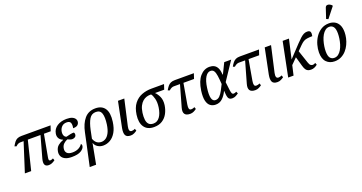

<svg xmlns="http://www.w3.org/2000/svg" viewBox="-47 -1699 5336 2829"><g transform="rotate(-20 2621.0 -285.0)"><path d="M68 0 213 -453H162Q145 -453 126.5 -445Q108 -437 89 -417L60 -427Q80 -463 99 -487.5Q118 -512 144 -524Q170 -536 211 -536H666L638 -453H532L469 -109Q462 -74 468 -63Q474 -52 488 -52Q507 -52 532 -66L544 -34Q515 -12 490.5 -3Q466 6 442 6Q351 6 384 -116L478 -453H279L167 0Z M803 10Q738 10 698.5 -10Q659 -30 644 -63Q629 -96 636 -136Q646 -195 684 -225.5Q722 -256 765 -270L766 -275Q727 -289 708 -321Q689 -353 697 -396Q709 -466 769.5 -505.5Q830 -545 918 -545Q973 -545 1005.5 -530.5Q1038 -516 1051.5 -492.5Q1065 -469 1060 -444Q1055 -416 1033.5 -399Q1012 -382 964 -382Q975 -435 962.5 -465.5Q950 -496 902 -496Q854 -496 825.5 -467.5Q797 -439 789 -397Q782 -358 793.5 -331.5Q805 -305 830 -298Q863 -308 896.5 -314Q930 -320 951 -319Q958 -312 960.5 -301.5Q963 -291 961 -280Q958 -258 939.5 -246.5Q921 -235 897 -235Q884 -235 865.5 -241.5Q847 -248 827 -257Q795 -245 767 -219Q739 -193 732 -150Q724 -105 749 -77.5Q774 -50 835 -50Q941 -50 993 -126Q998 -121 1002 -111Q1006 -101 1003 -87Q996 -49 947.5 -19.5Q899 10 803 10Z M1107 -267Q1133 -394 1197 -470Q1261 -546 1370 -546Q1471 -546 1517.5 -477.5Q1564 -409 1545 -272Q1532 -176 1495.5 -113.5Q1459 -51 1407 -20.5Q1355 10 1295 10Q1250 10 1211.5 -14Q1173 -38 1160 -79H1158L1098 239H998L1070 -93ZM1290 -50Q1324 -50 1356 -70Q1388 -90 1413 -137Q1438 -184 1450 -265Q1465 -375 1446 -434Q1427 -493 1359 -493Q1291 -493 1255.5 -434.5Q1220 -376 1197 -268L1171 -141Q1190 -92 1219.5 -71Q1249 -50 1290 -50Z M1727 9Q1665 9 1646.5 -27.5Q1628 -64 1642 -138L1723 -536H1822L1731 -134Q1722 -93 1729.5 -71Q1737 -49 1763 -49Q1779 -49 1790 -52.5Q1801 -56 1815 -63L1827 -31Q1809 -17 1783 -4Q1757 9 1727 9Z M2093 10Q1989 10 1941 -59Q1893 -128 1910 -249Q1925 -356 1974.5 -419Q2024 -482 2095 -509Q2166 -536 2247 -536H2445L2419 -457H2275Q2309 -425 2333 -371.5Q2357 -318 2347 -241Q2337 -172 2306.5 -115Q2276 -58 2223 -24Q2170 10 2093 10ZM2102 -42Q2162 -42 2201 -95Q2240 -148 2253 -240Q2264 -318 2249 -375.5Q2234 -433 2213 -457H2194Q2168 -457 2138.5 -447.5Q2109 -438 2081 -414.5Q2053 -391 2032 -350Q2011 -309 2002 -246Q1994 -186 1999.5 -139.5Q2005 -93 2029.5 -67.5Q2054 -42 2102 -42Z M2660 9Q2534 9 2571 -121L2666 -455H2567Q2551 -455 2532 -446.5Q2513 -438 2493 -419L2464 -429Q2484 -465 2503.5 -488.5Q2523 -512 2548.5 -524Q2574 -536 2615 -536H2913L2886 -455H2720L2664 -134Q2657 -93 2663.5 -71Q2670 -49 2696 -49Q2712 -49 2723 -52.5Q2734 -56 2749 -63L2760 -31Q2742 -17 2716 -4Q2690 9 2660 9Z M3060 10Q3010 10 2975 -17Q2940 -44 2926.5 -102.5Q2913 -161 2926 -257Q2947 -402 3010 -474Q3073 -546 3159 -546Q3199 -546 3230.5 -530Q3262 -514 3281 -476Q3300 -438 3303 -372H3309L3389 -536H3498L3308 -251Q3317 -165 3323 -122.5Q3329 -80 3337.5 -66Q3346 -52 3363 -52Q3373 -52 3384.5 -56.5Q3396 -61 3406 -66L3420 -34Q3404 -22 3377.5 -8Q3351 6 3321 6Q3274 6 3260 -26.5Q3246 -59 3243 -138H3241Q3213 -77 3168.5 -33.5Q3124 10 3060 10ZM3079 -54Q3117 -54 3145 -82.5Q3173 -111 3196.5 -155.5Q3220 -200 3243 -246Q3238 -324 3230.5 -377Q3223 -430 3205.5 -457Q3188 -484 3152 -484Q3107 -484 3072 -429Q3037 -374 3022 -266Q2992 -54 3079 -54Z M3681 9Q3555 9 3592 -121L3687 -455H3588Q3572 -455 3553 -446.5Q3534 -438 3514 -419L3485 -429Q3505 -465 3524.5 -488.5Q3544 -512 3569.5 -524Q3595 -536 3636 -536H3934L3907 -455H3741L3685 -134Q3678 -93 3684.5 -71Q3691 -49 3717 -49Q3733 -49 3744 -52.5Q3755 -56 3770 -63L3781 -31Q3763 -17 3737 -4Q3711 9 3681 9Z M4028 9Q3966 9 3947.5 -27.5Q3929 -64 3943 -138L4024 -536H4123L4032 -134Q4023 -93 4030.5 -71Q4038 -49 4064 -49Q4080 -49 4091 -52.5Q4102 -56 4116 -63L4128 -31Q4110 -17 4084 -4Q4058 9 4028 9Z M4197 0 4305 -536H4404L4335 -233L4512 -421Q4551 -462 4580 -488.5Q4609 -515 4634.5 -528Q4660 -541 4689 -541Q4731 -541 4739.5 -516Q4748 -491 4739 -452Q4687 -451 4655 -446Q4623 -441 4599 -426.5Q4575 -412 4546 -383L4475 -311L4543 -109Q4555 -74 4570 -63Q4585 -52 4602 -52Q4612 -52 4620.5 -55Q4629 -58 4645 -66L4657 -34Q4633 -15 4608.5 -4.5Q4584 6 4557 6Q4530 6 4510 -1.5Q4490 -9 4475 -30Q4460 -51 4448 -94L4406 -242L4316 -152L4281 0Z M4925 10Q4847 10 4798 -40Q4749 -90 4749 -191Q4749 -247 4766 -309Q4783 -371 4818.5 -424.5Q4854 -478 4907.5 -512Q4961 -546 5033 -546Q5081 -546 5120.5 -525.5Q5160 -505 5183.5 -460.5Q5207 -416 5207 -345Q5207 -302 5196.5 -253.5Q5186 -205 5164 -158.5Q5142 -112 5108.5 -74Q5075 -36 5029 -13Q4983 10 4925 10ZM4937 -40Q4973 -40 5001 -61.5Q5029 -83 5049.5 -118.5Q5070 -154 5083 -197Q5096 -240 5102 -283Q5108 -326 5108 -362Q5108 -434 5084.5 -465Q5061 -496 5020 -496Q4984 -496 4956 -474Q4928 -452 4907.5 -416.5Q4887 -381 4874 -338Q4861 -295 4854.5 -252Q4848 -209 4848 -172Q4848 -100 4872 -70Q4896 -40 4937 -40ZM5048 -606 5017 -620 5069 -776Q5078 -802 5096.5 -807Q5115 -812 5136 -802.5Q5157 -793 5174 -776L5173 -764Z"/></g></svg>

Font: Noto Serif SemiCondensed
Style: Italic
Weight: 400
Width: 4
Italic angle: -12°
Designer: Monotype Design Team
Foundry: Monotype Imaging Inc.
Version: Version 2.013